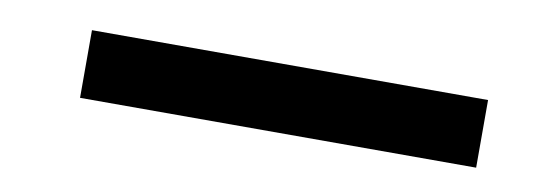

<svg xmlns="http://www.w3.org/2000/svg" viewBox="-26 -25 652 232"><g transform="rotate(10 300.0 91.5)"><path d="M74.5 50H560.5V133H74.5Z"/></g></svg>

Font: JuliaMono Light
Style: Regular
Weight: 300
Monospace: yes
Designer: cormullion
Foundry: corm
Version: Version 0.054; ttfautohint (v1.8.4)